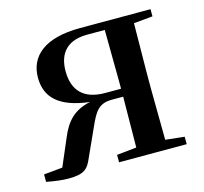

<svg xmlns="http://www.w3.org/2000/svg" viewBox="-84 -620 769 724"><g transform="rotate(-15 301.0 -258.5)"><path d="M298 0H562V-29L488 -37L486 -232V-296L488 -492L562 -499V-527H287C147 -527 85 -470 85 -387C85 -311 132 -262 251 -248C188 -235 155 -200 131 -141L86 -36L13 -29V0C44 6 72 10 99 10C159 10 175 -5 192 -46L241 -154C265 -208 281 -235 333 -235H377L375 -37L298 -29ZM377 -266H315C233 -266 192 -307 192 -384C192 -457 232 -496 306 -496H375L377 -296Z"/></g></svg>

Font: Noto Serif HK SemiBold
Style: Regular
Weight: 600
Designer: Ryoko NISHIZUKA 西塚涼子 (kana & ideographs); Frank Grießhammer (Latin, Greek & Cyrillic); Wenlong ZHANG 张文龙 (bopomofo); San
Foundry: Adobe
Version: Version 2.001;hotconv 1.1.0;makeotfexe 2.6.0